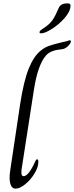

<svg xmlns="http://www.w3.org/2000/svg" viewBox="-20 -1111 441 1141"><path d="M37 -55Q37 -74 41 -100L100 -494Q121 -630 151 -704Q181 -778 223 -811Q247 -830 273 -839Q299 -848 353 -861Q378 -866 385 -869Q392 -872 394 -872Q401 -872 401 -864Q401 -860 396.5 -852Q392 -844 382 -835Q371 -825 361 -821.5Q351 -818 337 -817Q279 -811 253 -781Q204 -725 181 -574L108 -103Q107 -96 107 -86Q107 -64 120 -64Q150 -64 190 -153Q194 -164 201 -164Q208 -164 208 -150Q208 -117 184.5 -79Q161 -41 129 -15.5Q97 10 73 10Q54 10 45.5 -8.5Q37 -27 37 -55ZM215 -920Q215 -925 220.5 -930Q226 -935 231.5 -938.5Q237 -942 240 -944Q275 -967 292 -991.5Q309 -1016 330 -1066Q343 -1091 379 -1091Q391 -1091 395 -1088Q399 -1085 399 -1076Q398 -1043 364.5 -1004.5Q331 -966 289 -939.5Q247 -913 225 -913Q219 -913 217 -914.5Q215 -916 215 -920Z"/></svg>

Font: Charm
Style: Regular
Weight: 400
Designer: Katatrad Aksorn Co.,Ltd.
Foundry: Cadson Demak Co.,Ltd.
Version: Version 1.001